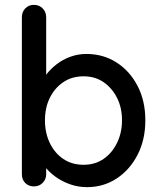

<svg xmlns="http://www.w3.org/2000/svg" viewBox="-20 -760 661 790"><path d="M335 -538Q405 -538 459.5 -503Q514 -468 546 -406.5Q578 -345 578 -265Q578 -185 546 -123Q514 -61 460 -25.5Q406 10 338 10Q300 10 266 -2.5Q232 -15 206 -34.5Q180 -54 163.5 -76Q147 -98 143 -117L170 -130V-43Q170 -22 155.5 -7.5Q141 7 120 7Q98 7 84 -7Q70 -21 70 -43V-689Q70 -711 84 -725.5Q98 -740 120 -740Q141 -740 155.5 -725.5Q170 -711 170 -689V-408L154 -417Q157 -436 173 -456.5Q189 -477 213.5 -496Q238 -515 269.5 -526.5Q301 -538 335 -538ZM324 -446Q276 -446 240.5 -422Q205 -398 185 -357.5Q165 -317 165 -265Q165 -213 185 -171.5Q205 -130 240.5 -106Q276 -82 324 -82Q371 -82 406 -106Q441 -130 461.5 -172Q482 -214 482 -265Q482 -317 461.5 -357.5Q441 -398 406 -422Q371 -446 324 -446Z"/></svg>

Font: Quicksand Light SemiBold
Style: Regular
Weight: 600
Version: Version 3.006